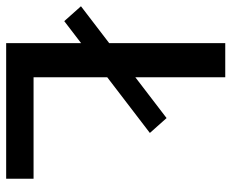

<svg xmlns="http://www.w3.org/2000/svg" viewBox="-118 -667 751 623"><g transform="rotate(90 257.5 -355.5)"><path d="M14.6 -188.5 -33.7 -242.7 329.1 -520.5 377.4 -466.3ZM525.9 0H169.9V-88.9H525.9ZM196.8 0H85.9V-710.9H196.8Z"/></g></svg>

Font: Heebo Medium
Style: Regular
Weight: 500
Designer: Oded Ezer
Foundry: Ezer Type House
Version: Version 3.100